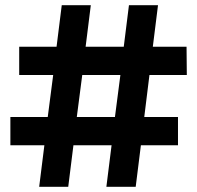

<svg xmlns="http://www.w3.org/2000/svg" viewBox="-20 -720 760 740"><path d="M536 -269H666V-160H523L503 0H390L410 -160H263L243 0H131L151 -160H20V-269H164L185 -431H54V-540H198L218 -700H330L310 -540H457L477 -700H589L569 -540H699L700 -431H556ZM423 -269 444 -431H297L276 -269Z"/></svg>

Font: CMG Sans
Style: Bold
Weight: 700
Designer: Julieta Ulanovsky
Foundry: Julieta Ulanovsky
Version: Version 7.200